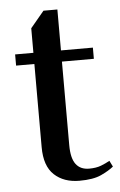

<svg xmlns="http://www.w3.org/2000/svg" viewBox="-48 -655 439 701"><g transform="rotate(-5 171.0 -305.0)"><path d="M215 10Q158 10 123 -22.5Q88 -55 88 -124V-429H21V-470H88V-560L138 -620H189V-470H306V-429H189V-123Q189 -75 205.5 -53Q222 -31 254 -31Q280 -31 298 -38Q316 -45 330 -53L341 -31Q324 -17 295 -3.5Q266 10 215 10Z"/></g></svg>

Font: El Messiri Medium
Style: Regular
Weight: 500
Designer: Mohamed Gaber
Foundry: Kief Type Foundry
Version: Version 2.020; ttfautohint (v1.8.3)